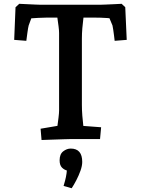

<svg xmlns="http://www.w3.org/2000/svg" viewBox="-20 -730 740 1008"><path d="M198.1 5 193.1 -54.2 328.5 -77.2 274.9 -26.1Q277.5 -40.2 280.9 -64.2Q284.2 -88.3 287.2 -112.4Q290.2 -136.5 290.2 -149V-556.6Q290.2 -569.5 287.5 -591Q284.8 -612.5 281.5 -634.9Q278.2 -657.2 274.9 -671L423.1 -672.3Q420.8 -656.6 417.7 -633Q414.5 -609.4 412.2 -581.6Q409.9 -553.9 409.9 -526.6V-179Q409.9 -152.4 412.2 -122.4Q414.5 -92.4 417.7 -66.4Q420.8 -40.4 423.5 -26.1L369.5 -72.5L510.9 -61.9L505.2 0H354.5Q342.8 0 315.6 1Q288.4 2 256.5 3Q224.6 4 198.1 5ZM118.2 -515.7 54.5 -520.7 61.5 -692 81.1 -710Q100.1 -709 123.1 -708Q146.1 -707 166.1 -706Q186.1 -705 195.1 -705H504Q513 -705 533.8 -706Q554.5 -707 578.7 -708Q602.8 -709 618.6 -710L637.6 -692L645.3 -520.7L581.9 -515.7Q580.9 -527.2 578.7 -543.2Q576.5 -559.3 574.4 -574.3Q572.2 -589.3 570.5 -596.3L536.5 -677.6L591.5 -631Q576.5 -633 543 -635.3Q509.5 -637.6 476.5 -637.6H225.1Q203.6 -637.6 179.8 -636.1Q155.9 -634.6 137.1 -633.3Q118.3 -632 110.5 -631L160.7 -678.3L130.5 -596.3Q127.5 -584.6 123.9 -558.3Q120.2 -531.9 118.2 -515.7ZM356.3 258.2 313.8 246.2Q317 236.3 321.7 218.3Q326.5 200.3 329.4 180.1Q332.4 160 328.5 144.4L357.5 167.4Q349.5 168.6 333.8 165.6Q318.1 162.5 305.5 150Q293 137.5 293 111.7Q293 79.2 311.8 64.6Q330.6 50 351.2 50Q411.7 50 411.7 120Q411.7 140.4 402.6 166Q393.5 191.5 380.8 216Q368.1 240.5 356.3 258.2Z"/></svg>

Font: Andada Pro
Style: Regular
Weight: 400
Designer: Carolina Giovagnoli
Foundry: Huerta Tipografica
Version: Version 3.003